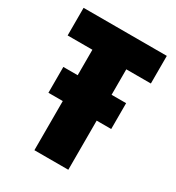

<svg xmlns="http://www.w3.org/2000/svg" viewBox="-172 -820 852 927"><g transform="rotate(30 254.0 -357.0)"><path d="M160 0V-274H80V-418H160V-560H22V-714H486V-560H349V-418H430V-274H349V0Z"/></g></svg>

Font: Noto Sans Display SemiCondensed Black
Style: Regular
Weight: 900
Width: 4
Designer: Monotype Design Team
Foundry: Monotype Imaging Inc.
Version: Version 1.900